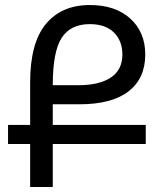

<svg xmlns="http://www.w3.org/2000/svg" viewBox="-20 -744 657 764"><path d="M100 0V-171H12V-247H100V-417Q100 -573 162.5 -648.5Q225 -724 338 -724Q439 -724 498.5 -670Q558 -616 558 -527Q558 -432 491.5 -380.5Q425 -329 296 -329H190V-247H560V-171H190V0ZM190 -405H293Q375 -405 421 -435.5Q467 -466 467 -527Q467 -581 433.5 -614.5Q400 -648 337 -648Q261 -648 225.5 -593.5Q190 -539 190 -405Z"/></svg>

Font: Go Noto Current
Style: Regular
Weight: 400
Designer: Monotype Design Team
Foundry: Monotype Imaging Inc.
Version: Version 2.007; ttfautohint (v1.8) -l 8 -r 50 -G 200 -x 14 -D